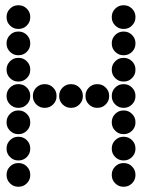

<svg xmlns="http://www.w3.org/2000/svg" viewBox="-20 -715 640 730"><path d="M49 -695Q31 -695 18 -682Q5 -669 5 -651V-649Q5 -631 18 -618Q31 -605 49 -605H51Q69 -605 82 -618Q95 -631 95 -649V-651Q95 -669 82 -682Q69 -695 51 -695ZM449 -695Q431 -695 418 -682Q405 -669 405 -651V-649Q405 -631 418 -618Q431 -605 449 -605H451Q469 -605 482 -618Q495 -631 495 -649V-651Q495 -669 482 -682Q469 -695 451 -695ZM49 -595Q31 -595 18 -582Q5 -569 5 -551V-549Q5 -531 18 -518Q31 -505 49 -505H51Q69 -505 82 -518Q95 -531 95 -549V-551Q95 -569 82 -582Q69 -595 51 -595ZM449 -595Q431 -595 418 -582Q405 -569 405 -551V-549Q405 -531 418 -518Q431 -505 449 -505H451Q469 -505 482 -518Q495 -531 495 -549V-551Q495 -569 482 -582Q469 -595 451 -595ZM49 -495Q31 -495 18 -482Q5 -469 5 -451V-449Q5 -431 18 -418Q31 -405 49 -405H51Q69 -405 82 -418Q95 -431 95 -449V-451Q95 -469 82 -482Q69 -495 51 -495ZM449 -495Q431 -495 418 -482Q405 -469 405 -451V-449Q405 -431 418 -418Q431 -405 449 -405H451Q469 -405 482 -418Q495 -431 495 -449V-451Q495 -469 482 -482Q469 -495 451 -495ZM49 -395Q31 -395 18 -382Q5 -369 5 -351V-349Q5 -331 18 -318Q31 -305 49 -305H51Q69 -305 82 -318Q95 -331 95 -349V-351Q95 -369 82 -382Q69 -395 51 -395ZM149 -395Q131 -395 118 -382Q105 -369 105 -351V-349Q105 -331 118 -318Q131 -305 149 -305H151Q169 -305 182 -318Q195 -331 195 -349V-351Q195 -369 182 -382Q169 -395 151 -395ZM249 -395Q231 -395 218 -382Q205 -369 205 -351V-349Q205 -331 218 -318Q231 -305 249 -305H251Q269 -305 282 -318Q295 -331 295 -349V-351Q295 -369 282 -382Q269 -395 251 -395ZM349 -395Q331 -395 318 -382Q305 -369 305 -351V-349Q305 -331 318 -318Q331 -305 349 -305H351Q369 -305 382 -318Q395 -331 395 -349V-351Q395 -369 382 -382Q369 -395 351 -395ZM449 -395Q431 -395 418 -382Q405 -369 405 -351V-349Q405 -331 418 -318Q431 -305 449 -305H451Q469 -305 482 -318Q495 -331 495 -349V-351Q495 -369 482 -382Q469 -395 451 -395ZM49 -295Q31 -295 18 -282Q5 -269 5 -251V-249Q5 -231 18 -218Q31 -205 49 -205H51Q69 -205 82 -218Q95 -231 95 -249V-251Q95 -269 82 -282Q69 -295 51 -295ZM449 -295Q431 -295 418 -282Q405 -269 405 -251V-249Q405 -231 418 -218Q431 -205 449 -205H451Q469 -205 482 -218Q495 -231 495 -249V-251Q495 -269 482 -282Q469 -295 451 -295ZM49 -195Q31 -195 18 -182Q5 -169 5 -151V-149Q5 -131 18 -118Q31 -105 49 -105H51Q69 -105 82 -118Q95 -131 95 -149V-151Q95 -169 82 -182Q69 -195 51 -195ZM449 -195Q431 -195 418 -182Q405 -169 405 -151V-149Q405 -131 418 -118Q431 -105 449 -105H451Q469 -105 482 -118Q495 -131 495 -149V-151Q495 -169 482 -182Q469 -195 451 -195ZM49 -95Q31 -95 18 -82Q5 -69 5 -51V-49Q5 -31 18 -18Q31 -5 49 -5H51Q69 -5 82 -18Q95 -31 95 -49V-51Q95 -69 82 -82Q69 -95 51 -95ZM449 -95Q431 -95 418 -82Q405 -69 405 -51V-49Q405 -31 418 -18Q431 -5 449 -5H451Q469 -5 482 -18Q495 -31 495 -49V-51Q495 -69 482 -82Q469 -95 451 -95Z"/></svg>

Font: Doto Rounded Black
Style: Regular
Weight: 900
Monospace: yes
Version: Version 1.000